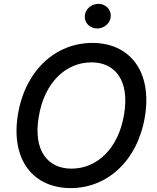

<svg xmlns="http://www.w3.org/2000/svg" viewBox="-20 -958 808 988"><path d="M725.5 -356.5C764.6 -592.7 646 -737.2 455.3 -737.2C269.2 -737.2 110.8 -599.4 72.4 -370C33.4 -134.2 152 9.9 344.1 9.9C529.1 9.9 686.8 -127.1 725.5 -356.5ZM179.3 -356.5C208.5 -536.9 321.7 -637.1 450.6 -637.1C572.4 -637.1 647.7 -544 618.6 -370C589.1 -189.6 476.6 -90.2 347.7 -90.2C226.2 -90.2 149.9 -182.5 179.3 -356.5ZM416.2 -874.6C414.4 -839.8 443.5 -811.4 480.1 -811.4C517 -811.4 548.7 -839.8 550.1 -874.6C551.8 -909.8 522.7 -938.2 486.2 -938.2C449.2 -938.2 417.6 -909.8 416.2 -874.6Z"/></svg>

Font: Magic Ui Pro Medium
Style: Italic
Weight: 500
Italic angle: -9.39999°
Designer: Stefan Endress, Andreas Faust
Version: Version 1.000;FEAKit 1.0